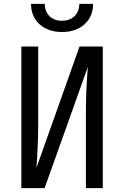

<svg xmlns="http://www.w3.org/2000/svg" viewBox="-20 -970 640 990"><path d="M90 0V-730H177V-320Q177 -284 175.5 -243.5Q174 -203 172 -166.5Q170 -130 168 -105L390 -730H510V0H423V-410Q423 -447 424.5 -487.5Q426 -528 428.5 -564.5Q431 -601 433 -625L210 0ZM300 -805Q228 -805 184 -845Q140 -885 140 -950H211Q211 -911 235 -887Q259 -863 299 -863Q340 -863 364.5 -887Q389 -911 389 -950H460Q460 -885 416 -845Q372 -805 300 -805Z"/></svg>

Font: JetBrainsMono NFM
Style: Regular
Weight: 400
Monospace: yes
Designer: Philipp Nurullin, Konstantin Bulenkov
Foundry: JetBrains
Version: Version 2.304; ttfautohint (v1.8.4.7-5d5b);Nerd Fonts 3.3.0